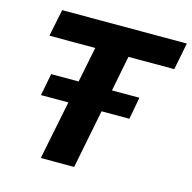

<svg xmlns="http://www.w3.org/2000/svg" viewBox="-103 -803 906 906"><g transform="rotate(15 350.0 -350.0)"><path d="M174 0 232 -287H98L119 -395H253L288 -568H64L91 -700H700L674 -568H450L416 -395H550L530 -287H394L337 0Z"/></g></svg>

Font: Montserrat
Style: Bold Italic
Weight: 700
Italic angle: -11.3°
Designer: Julieta Ulanovsky
Foundry: Julieta Ulanovsky
Version: Version 9.000; ttfautohint (v1.8.4.7-5d5b)